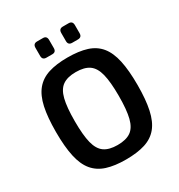

<svg xmlns="http://www.w3.org/2000/svg" viewBox="-205 -1017 1089 1168"><g transform="rotate(-30 339.5 -433.5)"><path d="M339 -703Q419 -703 474 -685.5Q529 -668 562.5 -627Q596 -586 611 -517Q626 -448 626 -345Q626 -243 611 -173.5Q596 -104 562.5 -63Q529 -22 474 -4.5Q419 13 339 13Q261 13 206 -4.5Q151 -22 117 -63Q83 -104 68 -173.5Q53 -243 53 -345Q53 -448 68 -517Q83 -586 117 -627Q151 -668 206 -685.5Q261 -703 339 -703ZM339 -601Q280 -601 246.5 -577.5Q213 -554 199 -498.5Q185 -443 185 -345Q185 -247 199 -191.5Q213 -136 246.5 -112.5Q280 -89 339 -89Q399 -89 432.5 -112.5Q466 -136 480 -191.5Q494 -247 494 -345Q494 -443 480 -498.5Q466 -554 432.5 -577.5Q399 -601 339 -601ZM450 -880Q478 -880 478 -851V-794Q478 -766 450 -766H410Q382 -766 382 -794V-851Q382 -880 410 -880ZM270 -880Q297 -880 297 -851V-794Q297 -766 270 -766H229Q201 -766 201 -794V-851Q201 -880 229 -880Z"/></g></svg>

Font: Exo 2 SemiBold
Style: Regular
Weight: 600
Designer: Natanael Gama
Foundry: Natanael Gama
Version: Version 2.010